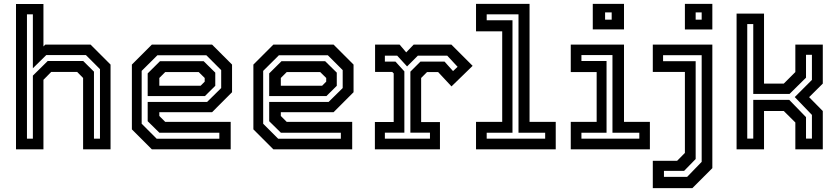

<svg xmlns="http://www.w3.org/2000/svg" viewBox="-20 -770 4325 990"><path d="M62.5 0V-749.5H204V-530.5L213.5 -540H447L550 -437V0H408.5V-368L378 -399H244L204 -358.5V0ZM119 -55H149.5V-380L226 -455.5H409L464.5 -400.5V-55H495.5V-413.5L423 -486H218.5L149.5 -418V-696H119Z M1073.5 -540 1176.5 -437V-294.5L1073.5 -191.5H801.5V-172L832 -141.5H1169.5V0H763L660 -103V-437L763 -540ZM1030 -454.5 1090 -395.5V-327.5L1036.5 -274.5H741.5V-391.5L805 -454.5ZM1044 -485H791.5L710.5 -404.5V-132L788 -54.5H1111V-85.5H802L741.5 -145V-244.5H1048L1120.5 -316V-408.5ZM1004.5 -398.5H832L801.5 -368V-328H1014.5L1035.5 -349V-368Z M1700 -540 1803 -437V-294.5L1700 -191.5H1428V-172L1458.5 -141.5H1796V0H1389.5L1286.5 -103V-437L1389.5 -540ZM1656.5 -454.5 1716.5 -395.5V-327.5L1663 -274.5H1368V-391.5L1431.5 -454.5ZM1670.5 -485H1418L1337 -404.5V-132L1414.5 -54.5H1737.5V-85.5H1428.5L1368 -145V-244.5H1674.5L1747 -316V-408.5ZM1631 -398.5H1458.5L1428 -368V-328H1641L1662 -349V-368Z M1913 0V-141H2010V-391.5L2002.5 -399H1914V-540H2040.5L2074.5 -500L2113 -540H2307.5L2417 -430.5L2308 -324.5L2239 -398.5H2182L2151.5 -368V-140.5H2248.5V0ZM1964.5 -55H2197V-86H2096V-400.5L2148 -452.5H2272L2316 -403.5L2339.5 -425.5L2286 -483H2134.5L2079 -427.5L2028 -483H1964.5V-452.5H2019L2065 -402V-86H1964.5Z M2434.5 0V-141.5H2569.5V-608.5H2434.5V-750H2710.5V-141.5H2845.5V0ZM2489.5 -55H2791V-85.5H2653.5V-696H2489.5V-665.5H2622.5V-85.5H2489.5Z M3036.5 -618.5V-750H3197.5V-618.5ZM3100 -668.5H3134V-706H3100ZM2923 0V-141.5H3056.5V-398.5H2923V-540H3197.5V-141.5H3331V0ZM2978 -55H3276.5V-85.5H3138V-486H2978V-455.5H3107.5V-85.5H2978Z M3346 200V59H3471.5L3511.5 18.5V-399H3346V-540H3653V97L3550 200ZM3403.5 142H3523L3598 64.5V-485.5H3399V-454.5H3567V50L3507.5 111H3403.5ZM3511.5 -618V-750H3653V-618ZM3567 -668.5H3598V-706H3567Z M3778 0V-700H3919.5V-339H4021.5L4081 -398.5V-540H4222.5V-339L4152 -269L4222.5 -197.5V0H4081V-138.5L4021.5 -197.5H3919.5V0ZM3833 -55.5H3864V-255H4049.5L4136 -166V-55.5H4166.5V-177.5L4078 -269.5L4166.5 -358V-487.5H4136V-369.5L4051 -285.5H3864V-646H3833Z"/></svg>

Font: Tourney Thin SemiBold
Style: Regular
Weight: 600
Version: Version 1.015